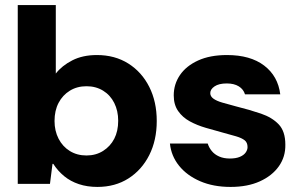

<svg xmlns="http://www.w3.org/2000/svg" viewBox="-20 -725 1172 757"><path d="M364 12Q324 12 291 1Q258 -10 233 -30.5Q208 -51 190 -79H187L177 0H50V-705H200V-435Q224 -466 265 -487Q306 -508 362 -508Q433 -508 486 -474.5Q539 -441 568.5 -382.5Q598 -324 598 -248Q598 -172 568.5 -113.5Q539 -55 486.5 -21.5Q434 12 364 12ZM321 -112Q358 -112 386.5 -130Q415 -148 430.5 -178Q446 -208 446 -249Q446 -288 430.5 -319Q415 -350 386.5 -367.5Q358 -385 321 -385Q284 -385 255.5 -367.5Q227 -350 211 -319.5Q195 -289 195 -248Q195 -209 211 -178Q227 -147 255.5 -129.5Q284 -112 321 -112Z M889 12Q821 12 769 -10.5Q717 -33 686 -71.5Q655 -110 650 -159H799Q804 -143 815 -129.5Q826 -116 844 -108Q862 -100 886 -100Q910 -100 925.5 -106.5Q941 -113 948.5 -123.5Q956 -134 956 -145Q956 -163 944.5 -172Q933 -181 911 -187.5Q889 -194 859 -202Q826 -211 791.5 -221Q757 -231 728.5 -246.5Q700 -262 682.5 -287Q665 -312 665 -349Q665 -393 689.5 -429Q714 -465 761 -486.5Q808 -508 875 -508Q967 -508 1021.5 -466.5Q1076 -425 1085 -353H946Q940 -373 921.5 -384.5Q903 -396 874 -396Q843 -396 826 -384.5Q809 -373 809 -358Q809 -345 821.5 -336Q834 -327 856.5 -320.5Q879 -314 909 -306Q965 -292 1009 -277Q1053 -262 1079 -234.5Q1105 -207 1105 -155Q1106 -107 1079.5 -69.5Q1053 -32 1004.5 -10Q956 12 889 12Z"/></svg>

Font: DM Sans 36pt Black
Style: Regular
Weight: 900
Designer: Colophon Foundry, Jonny Pinhorn
Foundry: Colophon Foundry
Version: Version 4.004;gftools[0.9.30]